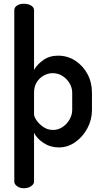

<svg xmlns="http://www.w3.org/2000/svg" viewBox="-20 -776 546 1021"><path d="M107 225Q85 225 70.5 214Q56 203 56 190V-722Q56 -737 70.5 -746.5Q85 -756 106 -756Q130 -756 145.5 -746.5Q161 -737 161 -722V-404Q177 -433 210 -456.5Q243 -480 289 -480Q339 -480 380 -453.5Q421 -427 445 -382.5Q469 -338 469 -283V-191Q469 -139 444.5 -93.5Q420 -48 380 -20Q340 8 293 8Q248 8 212 -15.5Q176 -39 161 -70V190Q161 203 145.5 214Q130 225 107 225ZM262 -85Q289 -85 312 -100Q335 -115 349.5 -140Q364 -165 364 -191V-283Q364 -309 350 -333Q336 -357 312.5 -372Q289 -387 260 -387Q236 -387 213 -374.5Q190 -362 175.5 -339Q161 -316 161 -283V-168Q161 -156 174 -136.5Q187 -117 210 -101Q233 -85 262 -85Z"/></svg>

Font: Dosis SemiBold
Style: Regular
Weight: 600
Designer: EdgarTolentino, PabloImpallari, IginoMarini
Foundry: EdgarTolentino, PabloImpallari, IginoMarini
Version: Version 3.001; ttfautohint (v1.8.2)